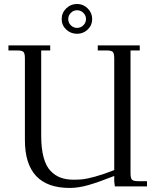

<svg xmlns="http://www.w3.org/2000/svg" viewBox="-20 -928 771 956"><path d="M22 -676.8V-702.1H230V-676.8H185.1V-252.9Q185.1 -189 197 -144.8Q209 -100.6 231.9 -76.9Q254.9 -53.2 282.7 -43.2Q310.5 -33.2 347.2 -33.2Q372.1 -33.2 392.6 -35.4Q413.1 -37.6 454.3 -48.8Q495.6 -60.1 548.8 -81.1V-637.2Q548.8 -662.1 541.7 -669.4Q534.7 -676.8 509.8 -676.8H466.8V-702.1H675.8V-676.8H629.9V-65.9Q629.9 -41 637 -33.4Q644 -25.9 668.9 -25.9H711.9V0H551.8L548.8 -25.9V-51.8Q468.3 -20 418.9 -6.1Q369.6 7.8 327.1 7.8Q104 7.8 104 -231V-637.2Q104 -662.1 96.9 -669.4Q89.8 -676.8 64.9 -676.8ZM287.1 -833Q287.1 -864.3 309.6 -886.2Q332 -908.2 363.8 -908.2Q394.5 -908.2 416.7 -886Q439 -863.8 439 -833Q439 -802.2 416.7 -781Q394.5 -759.8 363.8 -759.8Q332 -759.8 309.6 -781Q287.1 -802.2 287.1 -833ZM332.8 -864Q319.8 -851.1 319.8 -833Q319.8 -814.9 332.8 -802Q345.7 -789.1 363.8 -789.1Q381.8 -789.1 395 -802Q408.2 -814.9 408.2 -833Q408.2 -851.1 395 -864Q381.8 -877 363.8 -877Q345.7 -877 332.8 -864Z"/></svg>

Font: Dihjauti S
Style: Regular
Weight: 400
Designer: T. Christopher White
Version: Version 3.0.0